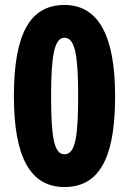

<svg xmlns="http://www.w3.org/2000/svg" viewBox="-20 -744 521 774"><path d="M444 -357C444 -601 376 -724 240 -724C102 -724 36 -609 36 -357C36 -105 105 10 240 10C400 10 444 -145 444 -357ZM186 -357C186 -514 198 -592 240 -592C284 -592 295 -514 295 -357C295 -194 284 -122 240 -122C197 -122 186 -194 186 -357Z"/></svg>

Font: Noto Sans Arabic UI ExtraCondensed Extra
Style: Regular
Weight: 800
Width: 3
Designer: Nadine Chahine - Monotype Design Team
Foundry: Monotype Imaging Inc.
Version: Version 1.900